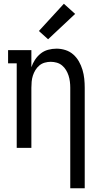

<svg xmlns="http://www.w3.org/2000/svg" viewBox="-20 -787 540 1022"><path d="M354 215V-320Q354 -336 352 -352.5Q350 -369 345 -384.5Q340 -400 331.5 -414Q323 -428 310.5 -438.5Q298 -449 282 -453.5Q266 -458 250 -458Q234 -458 218 -453.5Q202 -449 189.5 -438.5Q177 -428 168.5 -414Q160 -400 155 -384.5Q150 -369 148.5 -352.5Q147 -336 147 -320V0H69V-450H23V-520H147V-429Q154 -450 166.5 -469Q179 -488 196.5 -502Q214 -516 236 -522Q258 -528 281 -528Q305 -528 328.5 -520.5Q352 -513 370 -497Q388 -481 400 -460Q412 -439 419 -415.5Q426 -392 428.5 -368Q431 -344 431 -320V215ZM236 -578 187 -622 320 -767 380 -713Z"/></svg>

Font: Iosevka Gothic
Style: Regular
Weight: 400
Monospace: yes
Designer: Belleve Invis
Foundry: Belleve Invis
Version: Version 15.5.1; ttfautohint (v1.8.4)